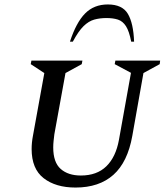

<svg xmlns="http://www.w3.org/2000/svg" viewBox="-20 -832 740 862"><path d="M319 10Q230 10 176 -32Q122 -74 122 -163Q122 -192 128 -223L179 -504L118 -544L121 -560H350L347 -544L274 -504L224 -229Q222 -213 220.5 -198.5Q219 -184 219 -170Q219 -103 252.5 -73.5Q286 -44 343 -44Q415 -44 457.5 -85.5Q500 -127 514 -204L568 -505L495 -544L498 -560H699L697 -544L624 -504L574 -222Q553 -104 489 -47Q425 10 319 10ZM294 -645Q322 -731 362 -771.5Q402 -812 464 -812Q529 -812 554 -770Q579 -728 582 -645H569Q560 -692 545.5 -714.5Q531 -737 509.5 -744Q488 -751 458 -751Q428 -751 403 -744Q378 -737 355 -714.5Q332 -692 307 -645Z"/></svg>

Font: Spectral SC Medium
Style: Italic
Weight: 500
Italic angle: -10°
Designer: Jean-Baptiste Levee
Foundry: Production Type
Version: Version 2.001